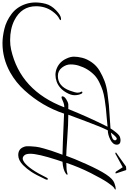

<svg xmlns="http://www.w3.org/2000/svg" viewBox="234 -1132 1061 1584"><g transform="rotate(90 765.0 -339.5)"><path d="M1537 -760Q1537 -757 1524 -750.5Q1511 -744 1479.5 -698Q1448 -652 1400 -557Q1352 -462 1316 -356Q1377 -356 1393.5 -362Q1410 -368 1413.5 -364Q1417 -360 1404 -351Q1371 -328 1307 -324Q1306 -322 1291 -276Q1241 -121 1241 -59Q1241 -24 1253.5 -10Q1266 4 1280 4Q1294 4 1311 -8Q1368 -50 1436 -189Q1444 -206 1451.5 -203Q1459 -200 1451 -182Q1414 -103 1389.5 -66Q1365 -29 1334 2Q1293 41 1252 41Q1206 41 1188 3Q1179 -15 1179 -30Q1179 -45 1179.5 -61.5Q1180 -78 1183 -104.5Q1186 -131 1197.5 -170.5Q1209 -210 1215.5 -230.5Q1222 -251 1235 -286Q1248 -321 1249 -324Q1206 -324 910 -337Q849 -155 718 -11Q654 60 569 108Q455 171 329 171Q276 171 211 155.5Q146 140 88 96.5Q30 53 5.5 -21Q-19 -95 4 -185Q16 -231 57.5 -271Q99 -311 126 -312Q136 -312 138 -309.5Q140 -307 136.5 -303.5Q133 -300 128 -298Q98 -285 66 -241Q24 -183 24 -106Q24 14 140 73Q210 108 304 108Q345 108 381 100Q720 24 858 -339Q832 -339 807.5 -327.5Q783 -316 775.5 -316Q768 -316 767 -322Q767 -339 791 -354.5Q815 -370 833 -372H872Q936 -532 1018 -696Q992 -693 944 -689Q896 -685 866 -682Q836 -679 792 -672Q748 -665 719 -655.5Q690 -646 654.5 -629Q619 -612 595 -590Q538 -536 514 -458Q504 -426 504 -390Q504 -354 530 -320Q556 -286 599 -286Q684 -286 720 -384Q737 -430 737 -448.5Q737 -467 730.5 -476.5Q724 -486 734 -488Q741 -489 746 -480Q758 -454 758 -424Q758 -394 738 -359Q704 -297 646 -276Q618 -266 590 -266Q562 -266 534 -278Q481 -301 456 -356Q440 -389 440 -419Q440 -449 449.5 -487.5Q459 -526 487 -566Q515 -606 557 -630.5Q599 -655 641 -671Q683 -687 740.5 -695Q798 -703 840.5 -707Q883 -711 943 -714Q1003 -717 1032 -720Q1043 -739 1065.5 -766.5Q1088 -794 1104 -798.5Q1120 -803 1129 -803Q1166 -803 1166 -771.5Q1166 -740 1125 -719Q1084 -698 1048 -698Q1021 -646 971.5 -512.5Q922 -379 919 -372Q994 -372 1112.5 -363.5Q1231 -355 1258 -355Q1278 -413 1326.5 -521Q1375 -629 1412 -684.5Q1449 -740 1481.5 -751.5Q1514 -763 1525.5 -763Q1537 -763 1537 -760ZM1376 -848 1403 -766Q1405 -761 1398 -761Q1391 -762 1388 -766L1352 -821Q1261 -772 1251 -766Q1242 -758 1235 -761Q1228 -764 1231 -766L1346 -848Q1360 -850 1368 -850Q1376 -850 1376 -848ZM1116 -772Q1104 -772 1066 -723Q1131 -733 1130 -758Q1129 -769 1119 -771Q1118 -772 1116 -772Z"/></g></svg>

Font: Great Vibes
Style: Regular
Weight: 400
Designer: Robert E. Leuschke
Foundry: Robert E. Leuschke
Version: Version 1.001